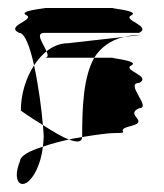

<svg xmlns="http://www.w3.org/2000/svg" viewBox="-20 -678 408 479"><path d="M28 -596C42 -596 55 -560 65 -515C74 -529 85 -541 96 -550C89 -568 66 -596 91 -596H327C360 -613 283 -628 308 -640C330 -652 244 -658 264 -658H91C105 -658 21 -652 46 -640C68 -628 -9 -613 28 -596ZM30 -276C13 -236 25 -210 46 -222C64 -233 82 -268 87 -312C54 -302 30 -289 30 -276ZM32 -402C32 -402 57 -384 87 -366C84 -403 76 -465 65 -515C45 -484 32 -444 32 -402ZM87 -312C106 -319 130 -325 152 -330C133 -337 109 -352 87 -366C88 -354 89 -344 89 -338C89 -329 88 -320 87 -312ZM91 -534H215C231 -559 255 -578 290 -586L148 -570C129 -570 111 -562 96 -550C100 -541 101 -534 91 -534ZM152 -330C171 -323 184 -322 185 -336C174 -334 164 -333 152 -330ZM185 -336C219 -342 252 -346 264 -346C315 -346 259 -352 308 -364C354 -376 290 -391 327 -408C360 -408 290 -471 327 -471C360 -488 283 -503 308 -515C330 -527 244 -534 264 -534H215C188 -485 185 -412 185 -338ZM290 -586C290 -586 332 -591 332 -591C316 -591 303 -589 290 -586Z"/></svg>

Font: bitstorm
Style: ulcn
Weight: 400
Version: Version 0.2